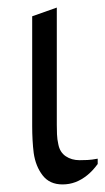

<svg xmlns="http://www.w3.org/2000/svg" viewBox="-20 -476 278 507"><path d="M145 11Q111 11 92.5 -13Q74 -37 69 -72Q67 -88 66 -106Q65 -124 65 -143V-433L130 -456V-146Q130 -135 130.5 -121.5Q131 -108 134 -95Q138 -74 153.5 -63.5Q169 -53 190 -53Q200 -53 211 -53.5Q222 -54 238 -57V-43Q225 -25 210 -13Q195 -1 179 5Q163 11 145 11Z"/></svg>

Font: Ancizar Serif Light
Style: Regular
Weight: 300
Designer: Cesar Puertas, Viviana Monsalve, Julian Moncada, Julian Prieto, Jose Castro, Felipe Aragon, Mariel Hernandez, Sara Alarc
Version: Version 8.100